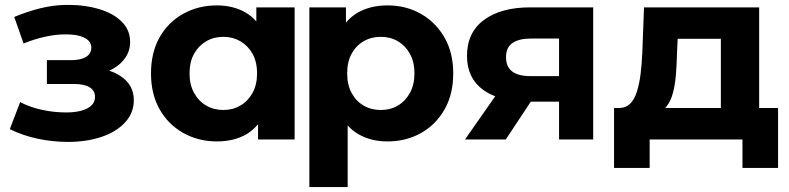

<svg xmlns="http://www.w3.org/2000/svg" viewBox="-20 -568 3212 782"><path d="M257 10Q195 10 133.5 -3Q72 -16 20 -42L62 -152Q103 -131 151.5 -120.5Q200 -110 250 -110Q286 -110 312.5 -117.5Q339 -125 353 -139Q367 -153 367 -173Q367 -199 345 -212.5Q323 -226 281 -226H171V-323H268Q295 -323 314 -329Q333 -335 342.5 -346.5Q352 -358 352 -374Q352 -391 340 -403Q328 -415 305 -421.5Q282 -428 247 -428Q207 -428 164 -418.5Q121 -409 76 -391L38 -499Q91 -521 143 -534Q195 -547 246 -548Q254 -548 261 -548Q327 -548 384 -531Q441 -514 475.5 -480Q510 -446 510 -397Q510 -358 486.5 -327.5Q463 -297 425 -280Q453 -271 474 -256Q525 -221 525 -160Q525 -108 489.5 -69.5Q454 -31 393.5 -10.5Q333 10 257 10Z M863 8Q788 8 726.5 -26.5Q665 -61 630 -123Q595 -185 595 -269Q595 -354 630 -416Q665 -478 726.5 -512Q788 -546 863 -546Q931 -546 982 -516Q1005 -502 1024 -481V-538H1180V0H1031V-62Q1011 -38 985 -22Q934 8 863 8ZM890 -120Q928 -120 959 -138Q990 -156 1008.5 -189.5Q1027 -223 1027 -269Q1027 -316 1008.5 -349Q990 -382 959 -400Q928 -418 890 -418Q851 -418 820 -400Q789 -382 770.5 -349Q752 -316 752 -269Q752 -223 770.5 -189.5Q789 -156 820 -138Q851 -120 890 -120Z M1558 8Q1490 8 1439 -22Q1415 -36 1396 -57V194H1240V-538H1389V-476Q1409 -500 1436 -516Q1488 -546 1558 -546Q1634 -546 1694.5 -511.5Q1755 -477 1790.5 -415Q1826 -353 1826 -269Q1826 -184 1790.5 -122Q1755 -60 1694.5 -26Q1634 8 1558 8ZM1531 -120Q1570 -120 1600.5 -138Q1631 -156 1649.5 -189.5Q1668 -223 1668 -269Q1668 -316 1649.5 -349Q1631 -382 1600.5 -400Q1570 -418 1531 -418Q1492 -418 1461 -400Q1430 -382 1412 -349Q1394 -316 1394 -269Q1394 -223 1412 -189.5Q1430 -156 1461 -138Q1492 -120 1531 -120Z M2257 0V-154H2142L2040 0H1874L1997 -176Q1970 -186 1948 -202Q1882 -250 1882 -340Q1882 -436 1951.5 -487Q2021 -538 2139 -538H2396V0ZM2257 -258V-411H2142Q2094 -411 2067.5 -393Q2041 -375 2041 -335Q2041 -258 2140 -258Z M2481 116V-128H2503Q2529 -129 2546 -145Q2564 -163 2574 -194.5Q2584 -226 2589 -266.5Q2594 -307 2596 -352L2603 -538H3072V-128H3149V116H3004V0H2626V116ZM2916 -128V-410H2740L2737 -341Q2736 -298 2732.5 -259Q2729 -220 2720.5 -188.5Q2712 -157 2696 -136Q2693 -132 2689 -128Z"/></svg>

Font: Montserrat Z
Style: Bold
Weight: 700
Designer: Julieta Ulanovsky
Foundry: Julieta Ulanovsky
Version: Version 8.000